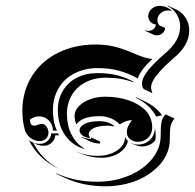

<svg xmlns="http://www.w3.org/2000/svg" viewBox="-20 -633 685 675"><path d="M58.6 -244.1Q59.1 -313.2 92.9 -366.3Q126.7 -419.4 185.2 -448Q243.7 -476.6 317.4 -476.6Q339.1 -476.6 359.4 -473.6Q379.6 -470.7 399.2 -464.5Q418.7 -458.3 430.5 -453.6Q442.4 -449 461.2 -440.9Q490.7 -428.2 515.9 -425.5Q473.6 -387.2 464.4 -357.2Q431.2 -375.7 397.7 -384.6Q364.3 -393.6 322.3 -393.6Q288.3 -393.6 259.4 -382.8Q230.5 -372.1 209.8 -352.9Q189.2 -333.7 177.6 -306.2Q166 -278.6 166 -246.1Q166 -202.6 180.4 -173.8H166Q166 -194.6 151.9 -209.2Q137.7 -223.9 117.2 -223.9Q99.1 -223.9 85.2 -212.2Q85.2 -191.4 100.3 -191.2Q105.5 -191.2 113.2 -194.2Q120.8 -197.3 126 -197.3Q137.5 -197.3 143.9 -187.3Q150.4 -177.2 150.4 -166.3Q150.4 -154.1 141.5 -145.5Q132.6 -137 120.1 -137Q101.6 -137 86.7 -148.4Q71.8 -159.9 67.1 -177.2Q58.6 -209 58.6 -244.1ZM81.8 -139.6Q88.9 -134.8 96.7 -131.6Q126.7 -72.3 187.3 -39.3Q151.6 -55.9 124.9 -81.4Q98.1 -106.9 81.8 -139.6ZM99.6 -130.4Q109.6 -127 120.1 -127.2Q136 -127.2 147.6 -137.8Q159.2 -148.4 160.2 -164.1H184.1Q186 -160.6 187.7 -157.5H174.3Q173.3 -141.8 161.7 -131.2Q150.1 -120.6 134.3 -120.6Q113.5 -120.6 99.6 -130.4ZM178 -21.7 178.5 -23.7Q241.5 5.9 322.3 5.9Q382.8 5.9 434.2 -16Q485.6 -37.8 515.3 -75.2Q544.9 -112.5 544.9 -156.2Q544.9 -188.2 547.4 -201.9Q549.8 -215.6 559.3 -228.5L563.5 -230.5L593.5 -216.3Q582.5 -202.6 579.7 -189.2Q576.9 -175.8 576.9 -142.1Q576.9 -115.5 565.6 -90.5Q554.2 -65.4 533.4 -45.3Q512.7 -25.1 485.1 -9.9Q457.5 5.4 423.2 13.5Q388.9 21.7 352.3 22Q271.2 22 208 -7.8ZM183.3 -246.3Q183.3 -284.7 201.2 -314.2Q219 -343.8 250.5 -359.9Q282 -376 322.3 -376Q361.3 -376 391.7 -368.4Q422.1 -360.8 450.7 -345L448.2 -344Q406.2 -359.9 352.3 -359.9Q312.5 -359.9 281.4 -344.1Q250.2 -328.4 232.8 -299.2Q215.3 -270 215.3 -232.4Q215.3 -192.1 231 -160.9Q246.6 -129.6 274.9 -111.6L274.7 -109.6Q232.2 -123 207.8 -159.2Q183.3 -195.3 183.3 -246.3ZM242.2 -225.6Q242.2 -244.4 257.6 -260Q272.9 -275.6 297.5 -284.3Q322 -293 349.6 -293Q393.8 -293 430.7 -280.8Q467.5 -268.6 491.5 -244.9Q502 -234.6 508.5 -218.4Q515.1 -202.1 515.1 -186Q515.1 -173.3 510.7 -163.2Q506.3 -153.1 499 -147Q491.7 -140.9 483 -137.7Q474.4 -134.5 465.3 -134.5Q449 -134.5 437.5 -143.6Q426 -152.6 426 -168.5Q426 -179.7 430.7 -189.6Q435.3 -199.5 444.1 -210.7Q423.8 -210.7 401.1 -195.8Q388.7 -209 370.4 -216.8Q352.1 -224.6 330.1 -224.6Q311 -224.6 295.9 -221.8Q280.8 -219 271.6 -214.4Q262.5 -209.7 257.2 -205.2Q252 -200.7 248.5 -195.6Q242.2 -209.7 242.2 -225.6ZM250 -99.6 250.2 -100.1Q282.5 -85 322.3 -85Q348.1 -85 370.2 -93Q392.3 -101.1 406 -116.3Q419.7 -131.6 419.9 -150.9Q423.3 -143.3 429.7 -137.5Q424.6 -111.8 398.3 -95.1Q372.1 -78.4 336.4 -78.4Q298.6 -78.4 264.4 -93.5ZM259.8 -174.8Q259.8 -188.2 277.8 -197.6Q295.9 -207 330.1 -207Q360.6 -207 382.3 -189.7L380.1 -188.7Q370.4 -190.9 360.1 -191.2Q325.9 -191.2 309 -182.3Q292 -173.3 292 -161.1Q292 -154.8 295.9 -149.7L295.4 -147.7Q279.8 -149.2 269.8 -156.9Q259.8 -164.6 259.8 -174.8ZM267.1 -152.1Q281.7 -145 299.8 -144.5V-147.5L301.8 -149.4L331.8 -135.3V-128.4Q313 -128.4 297.4 -135.7L267.3 -149.9ZM441.2 -129.2 441.4 -129.9Q452.4 -124.8 465.3 -124.8Q480.2 -124.8 493.3 -131.1Q506.3 -137.5 515.3 -151.1Q524.2 -164.8 524.7 -183.3Q527.3 -170.4 527.3 -156.2Q527.3 -145.5 525.9 -139.4Q517.6 -129.2 505.2 -123.7Q492.9 -118.2 479.5 -118.2Q467.5 -118.2 455.6 -123.3ZM457 -289.3 458.3 -290.8 488.5 -276.9Q526.1 -259.3 548.6 -229.5L549.3 -227.5Q539.8 -226.3 529.5 -222.7Q506.3 -266.4 457 -289.3ZM479 -339.1Q479 -356 496.3 -380.1Q513.7 -404.3 556.4 -441.9Q613.3 -487.5 613.3 -540Q613.3 -563.7 601.2 -583Q589.1 -602.3 569.3 -611.6L569.8 -613.3L600.1 -599.4Q620.4 -589.8 632.8 -570.1Q645.3 -550.3 645.3 -525.9Q645.3 -472.4 587.6 -426.3Q557.9 -400.1 540.3 -379.9Q522.7 -359.6 517 -347.5Q511.2 -335.4 511.2 -325Q511.2 -316.9 515.9 -305.4L485.8 -319.6L481.7 -325Q479.2 -332.3 479 -339.1ZM489.7 -524.9 491 -526.6Q496.1 -524.4 501.5 -524.4Q511.2 -524.4 519.2 -530.4Q527.1 -536.4 528.1 -546.9Q516.8 -547.9 509 -556.3Q501.2 -564.7 501.2 -576.2Q501.2 -591.1 512.9 -601.7Q524.7 -612.3 541 -612.3Q566.4 -612.3 585.4 -593.8L580.6 -595.5Q575.9 -596.2 571 -596.2Q555.4 -596.2 544.4 -586.2Q533.4 -576.2 533.4 -562.3Q533.4 -552 540 -544.2L560.3 -534.7Q560.3 -523.9 551.6 -516.4Q543 -508.8 531.2 -508.8Q524.7 -508.8 520 -511Z"/></svg>

Font: AgreloyS1
Style: Medium
Weight: 400
Designer: gluk
Foundry: gluk
Version: Version 0.27